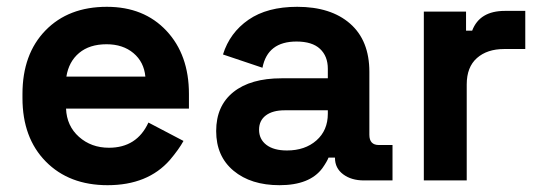

<svg xmlns="http://www.w3.org/2000/svg" viewBox="-20 -530 1591 564"><path d="M296 14Q183 14 114.5 -55.5Q46 -125 46 -242V-254Q46 -371 113.5 -440.5Q181 -510 294 -510Q403 -510 469 -439.5Q535 -369 535 -254V-211H174Q176 -160 212 -128Q248 -96 300 -96Q382 -96 416 -170L519 -116Q506 -92 479 -60Q414 14 296 14ZM175 -305H407Q403 -348 372 -374Q341 -400 293 -400Q243 -400 212.5 -374.5Q182 -349 175 -305Z M801 14Q717 14 666 -28.5Q615 -71 615 -145Q615 -219 665.5 -259.5Q716 -300 807 -300H943V-328Q943 -365 920 -386.5Q897 -408 851 -408Q766 -408 751 -331L635 -370Q655 -434 710 -472Q765 -510 853 -510Q952 -510 1008.5 -460.5Q1065 -411 1065 -319V-134Q1065 -104 1093 -104H1133V0H1049Q1012 0 988 -18Q964 -36 964 -66V-67H945Q941 -56 927 -36Q890 14 801 14ZM823 -88Q876 -88 909.5 -117.5Q943 -147 943 -196V-206H816Q781 -206 761 -191Q741 -176 741 -149Q741 -121 762.5 -104.5Q784 -88 823 -88Z M1351 0H1225V-496H1349V-440H1367Q1389 -498 1463 -498H1523V-386H1461Q1411 -386 1381 -359.5Q1351 -333 1351 -282Z"/></svg>

Font: Rootstock Sans Headline
Style: Bold
Weight: 700
Designer: Florian Karsten
Foundry: Florian Karsten
Version: Version 2.000;FEAKit 1.0